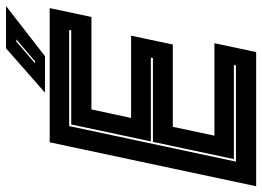

<svg xmlns="http://www.w3.org/2000/svg" viewBox="-156 -750 888 651"><g transform="rotate(-90 288.5 -424.0)"><path d="M-17 0 132 -700H587L557 -558.5H243.5L214.5 -424H493.5L463.5 -282.5H184.5L154.5 -141.5H468L438 0ZM66.5 -68.5H392.5L394 -75.5H75L133.5 -350H417.5L419 -357H135L192.5 -627H511.5L513 -634H187ZM300.5 -716 450.5 -848H594L424 -716ZM400 -750H407L481 -813H473.5Z"/></g></svg>

Font: Tourney Thin ExtraBold
Style: Italic
Weight: 800
Italic angle: -12°
Version: Version 1.015